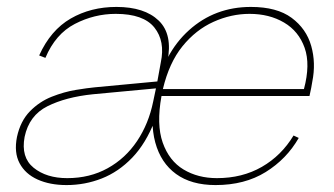

<svg xmlns="http://www.w3.org/2000/svg" viewBox="-20 -527 965 554"><path d="M602 7Q532 7 488 -25Q444 -57 428 -116Q412 -175 428 -255Q451 -373 525.5 -440Q600 -507 704 -507Q779 -507 821.5 -475.5Q864 -444 878 -394.5Q892 -345 881 -291Q880 -284 878 -273.5Q876 -263 873 -250H446Q431 -168 449.5 -115.5Q468 -63 509.5 -38Q551 -13 606 -13Q679 -13 735.5 -45.5Q792 -78 827 -136L842 -129Q807 -68 746.5 -30.5Q686 7 602 7ZM857 -270Q876 -341 859 -389Q842 -437 799.5 -462Q757 -487 700 -487Q647 -487 596 -464Q545 -441 506.5 -393.5Q468 -346 450 -270ZM434 -250 427 -180Q401 -113 361.5 -72Q322 -31 273.5 -12Q225 7 172 7Q124 7 88.5 -9Q53 -25 36.5 -56Q20 -87 29 -132Q39 -178 66.5 -206Q94 -234 129.5 -248Q165 -262 198.5 -267.5Q232 -273 253 -275L434 -292L444 -347Q457 -408 425.5 -447.5Q394 -487 314 -487Q252 -487 196 -458Q140 -429 111 -360L93 -367Q126 -440 184 -473.5Q242 -507 316 -507Q397 -507 438 -467.5Q479 -428 463 -349L445 -260ZM430 -272 248 -255Q170 -247 117 -220.5Q64 -194 51 -132Q40 -73 77 -43Q114 -13 174 -13Q239 -13 290.5 -41.5Q342 -70 375.5 -120Q409 -170 422 -234Z"/></svg>

Font: Albert Sans Thin
Style: Italic
Weight: 250
Italic angle: -11.25°
Designer: Andreas Rasmussen
Foundry: a.Foundry
Version: Version 1.025